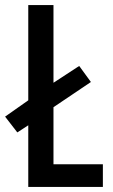

<svg xmlns="http://www.w3.org/2000/svg" viewBox="-31 -734 443 754"><path d="M80 0H373V-89H179V-313L326 -412L280 -475L179 -409V-714H80V-340L-11 -276L37 -214L80 -242Z"/></svg>

Font: Noto Sans Armenian ExtraCondensed Medium
Style: Regular
Weight: 500
Width: 2
Designer: Monotype Design Team
Foundry: Monotype Imaging Inc.
Version: Version 2.008